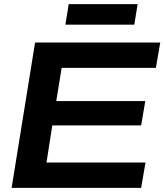

<svg xmlns="http://www.w3.org/2000/svg" viewBox="-20 -905 792 925"><path d="M36 0 149 -700H752L731 -578H277L251 -418H680L660 -301H232L204 -122H681L660 0ZM295 -786 311 -885H643L627 -786Z"/></svg>

Font: Georama Extended SemiBold
Style: Italic
Weight: 600
Width: 7
Italic angle: -9°
Designer: Jean-Baptiste Levee
Foundry: Production Type
Version: Version 1.000